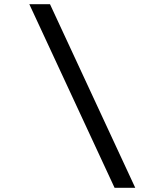

<svg xmlns="http://www.w3.org/2000/svg" viewBox="-20 -789 748 910"><path d="M621 101H523L119 -769H217Z"/></svg>

Font: DM Sans 18pt Medium
Style: Italic
Weight: 500
Italic angle: -10°
Designer: Colophon Foundry, Jonny Pinhorn
Foundry: Colophon Foundry
Version: Version 4.004;gftools[0.9.30]